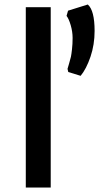

<svg xmlns="http://www.w3.org/2000/svg" viewBox="-20 -845 446 865"><path d="M96.2 0V-812.5H208.5V0ZM343.3 -503.4 287.6 -520.5 284.2 -534.7Q285.6 -540 291.5 -559.6Q297.4 -579.1 299.6 -589.6Q301.8 -600.1 304.4 -623.3Q307.1 -646.5 307.1 -674.3Q307.1 -702.1 298.6 -731.4Q290 -760.7 279.8 -773.4L286.6 -796.9L375.5 -824.7Q406.2 -797.9 406.2 -705.6Q406.2 -644 387.7 -589.4Q369.1 -534.7 343.3 -503.4Z"/></svg>

Font: HaufeMerriweatherSans
Style: Regular
Weight: 400
Designer: Eben Sorkin ( eben@eyebytes.com )
Foundry: Eben Sorkin
Version: Version 1.56